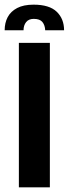

<svg xmlns="http://www.w3.org/2000/svg" viewBox="-53 -804 295 824"><path d="M91 -784Q159 -784 190.5 -753.5Q222 -723 222 -674H141Q140 -696 129 -709.5Q118 -723 92 -723Q70 -723 59 -709Q48 -695 48 -674H-33Q-33 -706 -20 -730.5Q-7 -755 20.5 -769.5Q48 -784 91 -784ZM28 -620H161V0H28Z"/></svg>

Font: Smooch Sans Thin ExtraBold
Style: Regular
Weight: 800
Version: Version 1.010